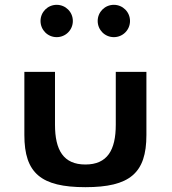

<svg xmlns="http://www.w3.org/2000/svg" viewBox="-20 -786 712 796"><path d="M215 -766C177.8 -766 148 -736.2 148 -699C148 -661.8 177.8 -632 215 -632C252.2 -632 282 -661.8 282 -699C282 -736.2 252.2 -766 215 -766ZM452 -766C414.8 -766 385 -736.2 385 -699C385 -661.8 414.8 -632 452 -632C489.2 -632 519 -661.8 519 -699C519 -736.2 489.2 -766 452 -766ZM81 -488V-226C81 -68.1 150.1 -10 334 -10C517.9 -10 587 -68.1 587 -226V-488H460V-269C460 -163.4 424.8 -104 334 -104C243.2 -104 208 -163.4 208 -269V-488Z"/></svg>

Font: Hussar Ekologiczny
Style: Regular
Weight: 400
Foundry: Cannot Into Space Fonts
Version: Version 0.97